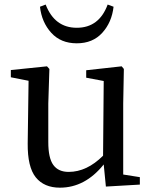

<svg xmlns="http://www.w3.org/2000/svg" viewBox="-20 -823 683 856"><path d="M460 -802.7 486.3 -793Q478.5 -723.6 436 -676.8Q393.6 -629.9 322.3 -629.9Q251 -629.9 208.5 -676.8Q166 -723.6 158.2 -793L183.6 -802.7Q223.6 -699.2 322.3 -699.2Q421.9 -699.2 460 -802.7ZM529.3 -44.9 603.5 -33.2V0L452.1 8.8L442.4 -89.8Q359.4 13.7 247.1 13.7Q176.8 13.7 139.6 -32.2Q102.5 -78.1 103.5 -183.6L107.4 -462.9L28.3 -478.5V-510.7L189.5 -527.3L200.2 -515.6L195.3 -361.3V-189.5Q195.3 -118.2 217.8 -87.4Q240.2 -56.6 286.1 -56.6Q367.2 -56.6 439.5 -128.9L442.4 -461.9L364.3 -476.6V-509.8L522.5 -527.3L532.2 -515.6L529.3 -361.3Z"/></svg>

Font: GenYoMin TW TTF Medium
Style: Regular
Weight: 500
Version: Version 1.300